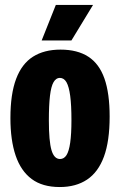

<svg xmlns="http://www.w3.org/2000/svg" viewBox="-20 -741 484 774"><path d="M221 13Q151 13 107.5 -19.5Q64 -52 43 -114Q22 -176 22 -265Q22 -362 45 -423Q68 -484 113 -512.5Q158 -541 224 -541Q292 -541 336 -512.5Q380 -484 401 -424.5Q422 -365 422 -271Q422 -172 399 -109.5Q376 -47 331 -17Q286 13 221 13ZM222 -100Q238 -100 248 -115.5Q258 -131 263 -166Q268 -201 268 -257Q268 -317 263 -354.5Q258 -392 248 -409.5Q238 -427 221 -427Q206 -427 196 -410Q186 -393 181.5 -355Q177 -317 177 -256Q177 -172 187.5 -136Q198 -100 222 -100ZM268 -578H148L205 -721H355Z"/></svg>

Font: Bricolage Grotesque 48pt Condensed ExtraBold
Style: Regular
Weight: 800
Width: 3
Designer: Mathieu Triay
Foundry: Atelier Triay
Version: Version 1.001;gftools[0.9.33.dev8+g029e19f]